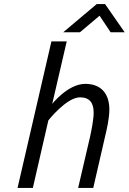

<svg xmlns="http://www.w3.org/2000/svg" viewBox="-20 -921 631 941"><path d="M372 -763 468 -844 522 -763H591L495 -901H454L290 -763ZM217 -331C217 -331 306 -444 372 -444C420 -444 439 -416 439 -369C439 -335 428 -281 421 -249L363 0H437L495 -252C504 -289 516 -343 516 -384C516 -459 478 -510 398 -510C313 -510 236 -412 236 -412L307 -718H232L66 0H141Z"/></svg>

Font: RazerF5
Style: Italic
Weight: 400
Foundry: Razer Inc.
Version: Version 2